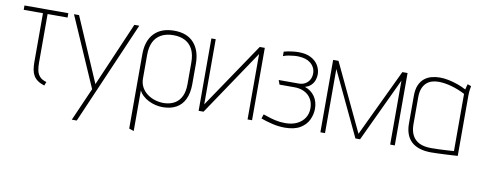

<svg xmlns="http://www.w3.org/2000/svg" viewBox="-62 -802 3275 1306"><g transform="rotate(10 1575.5 -149.5)"><path d="M185 -133V-470H323V-500H20V-470H153V-133Q153 -104 157 -81Q161 -58 171.5 -40Q182 -22 200.5 -9Q219 4 247 13L257 -13Q225 -22 209.5 -40Q194 -58 189.5 -82Q185 -106 185 -133Z M472 209H506L813 -500H779L588 -57L397 -500H362L572 -19Z M1237 -171V-311Q1237 -403 1190 -455.5Q1143 -508 1054 -508Q965 -508 916 -457Q867 -406 867 -311V201L900 212V-69Q909 -50 926.5 -33.5Q944 -17 967 -5.5Q990 6 1015 12Q1040 18 1064 18Q1120 18 1158.5 -3.5Q1197 -25 1217 -67.5Q1237 -110 1237 -171ZM1205 -314V-164Q1205 -116 1189.5 -82.5Q1174 -49 1144.5 -31Q1115 -13 1073 -11Q1042 -10 1011.5 -18.5Q981 -27 955.5 -45Q930 -63 915 -90Q900 -117 900 -151V-314Q900 -367 917.5 -403Q935 -439 969.5 -458Q1004 -477 1055 -477Q1101 -477 1135 -459Q1169 -441 1187 -405Q1205 -369 1205 -314Z M1341 -500H1311V0H1345L1649 -452V0H1680V-500H1645L1341 -50Z M1811 -466Q1828 -473 1848.5 -476.5Q1869 -480 1887.5 -481.5Q1906 -483 1919 -482Q1942 -481 1962.5 -475Q1983 -469 1999 -456.5Q2015 -444 2024.5 -426Q2034 -408 2034 -385Q2034 -361 2023.5 -342Q2013 -323 1994 -312Q1975 -301 1949 -301H1811L1822 -271H1926Q1955 -271 1979 -262.5Q2003 -254 2020.5 -238Q2038 -222 2047.5 -199.5Q2057 -177 2057 -148Q2057 -111 2038.5 -82Q2020 -53 1986 -36.5Q1952 -20 1905 -20Q1868 -20 1835.5 -27.5Q1803 -35 1781 -43Q1759 -51 1751 -53L1741 -23Q1773 -11 1818 0Q1863 11 1906 11Q1973 11 2013 -13Q2053 -37 2070.5 -74.5Q2088 -112 2088 -151Q2088 -200 2063.5 -235.5Q2039 -271 1995 -286Q2022 -294 2037.5 -310Q2053 -326 2059.5 -346Q2066 -366 2066 -384Q2066 -416 2049.5 -445Q2033 -474 1999 -492.5Q1965 -511 1913 -511Q1889 -511 1863.5 -507.5Q1838 -504 1811 -497Z M2630 -500 2409 -35 2189 -500H2152V0H2184V-443L2394 0H2426L2634 -442V0H2666V-500Z M3107 -487 3082 -496Q3080 -492 3077 -479.5Q3074 -467 3072 -458Q3044 -473 3012.5 -484Q2981 -495 2950 -501.5Q2919 -508 2889 -508Q2860 -508 2832.5 -501Q2805 -494 2783 -476.5Q2761 -459 2748 -429.5Q2735 -400 2735 -354V-162Q2735 -122 2746.5 -91Q2758 -60 2780.5 -39Q2803 -18 2837.5 -7Q2872 4 2918 4Q2937 4 2961.5 3Q2986 2 3010.5 1Q3035 0 3056 -1.5Q3077 -3 3089 -3.5Q3101 -4 3100 -4V-423Q3100 -446 3103.5 -466.5Q3107 -487 3107 -487ZM2766 -163V-351Q2766 -385 2775 -409Q2784 -433 2800 -448.5Q2816 -464 2837.5 -471Q2859 -478 2885 -478Q2906 -478 2928.5 -474.5Q2951 -471 2974.5 -464.5Q2998 -458 3022 -448.5Q3046 -439 3069 -427V-32Q3070 -32 3055 -31Q3040 -30 3016.5 -28.5Q2993 -27 2965.5 -26Q2938 -25 2912 -25Q2863 -25 2831 -40.5Q2799 -56 2782.5 -87Q2766 -118 2766 -163Z"/></g></svg>

Font: Advent Pro ExtraLight
Style: Regular
Weight: 250
Version: Version 3.000